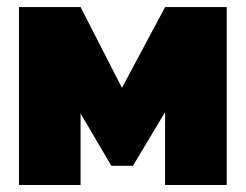

<svg xmlns="http://www.w3.org/2000/svg" viewBox="-20 -528 701 548"><path d="M328.1 -277.3 451.2 -507.8H627V0H451.2V-208L359.4 -54.7H297.9L210 -204.1V0H34.2V-507.8H210Z"/></svg>

Font: Giphurs Black
Style: Regular
Weight: 900
Version: Version 0.920; ttfautohint (v1.8.4.7-5d5b)